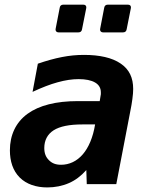

<svg xmlns="http://www.w3.org/2000/svg" viewBox="-20 -798 642 832"><path d="M234.4 -657.7H319.8C328.6 -657.7 334 -662.1 335.4 -670.9L353.5 -761.7C354 -763.2 354 -764.6 354 -766.1C354 -773.4 349.6 -777.8 340.8 -777.8H254.4C245.6 -777.8 240.2 -773.4 238.8 -764.6L221.2 -673.8C219.2 -664.1 224.6 -657.7 234.4 -657.7ZM427.2 -657.7H513.2C522 -657.7 527.3 -662.1 528.8 -670.9L546.9 -761.7C547.4 -763.2 547.4 -764.6 547.4 -766.1C547.4 -773.4 543 -777.8 534.2 -777.8H447.3C438.5 -777.8 433.1 -773.4 431.6 -764.6L414.1 -673.8C412.1 -664.1 417.5 -657.7 427.2 -657.7ZM185.1 14.2C217.8 14.2 251 7.8 279.3 -4.9C306.2 -16.6 331.1 -35.2 354 -61L356 0H483.9L543.9 -312C548.8 -337.4 551.3 -350.1 553.7 -369.1C556.2 -387.2 557.1 -400.9 557.1 -412.6C557.1 -460 541 -497.1 502.4 -522.9C465.8 -547.9 411.6 -560.1 344.2 -560.1C311 -560.1 281.2 -557.1 248.5 -550.8C215.8 -544.4 180.7 -534.7 144 -522L121.1 -399.9C163.1 -419.4 197.3 -432.6 229.5 -441.4C263.2 -450.7 292.5 -455.1 320.8 -455.1C351.1 -455.1 375.5 -450.2 392.1 -440.4C408.7 -430.7 417 -416.5 417 -397.9V-389.6C417 -388.7 416.5 -386.2 416 -383.8L412.1 -359.9H317.9C222.7 -359.9 149.4 -341.3 99.1 -304.7C48.3 -267.6 22.9 -212.4 22.9 -146.5C22.9 -100.1 35.6 -58.1 65.9 -28.3C95.2 0.5 136.7 14.2 185.1 14.2ZM244.6 -84C220.7 -84 205.1 -90.8 191.9 -104C178.7 -117.2 171.9 -133.3 171.9 -156.7C171.9 -189.5 185.5 -216.3 212.4 -233.4C239.3 -250.5 280.8 -258.8 336.9 -258.8H392.1C382.8 -201.2 363.3 -157.7 338.9 -129.4C313 -99.1 279.8 -84 244.6 -84Z"/></svg>

Font: Hack
Style: Bold Oblique
Weight: 700
Italic angle: -12°
Monospace: yes
Designer: Christopher Simpkins
Foundry: Christopher Simpkins
Version: Version 2.010